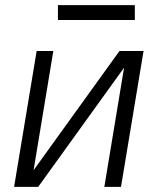

<svg xmlns="http://www.w3.org/2000/svg" viewBox="-20 -729 640 749"><path d="M35 0 123 -530H188L111 -65L446 -530H540L452 0H387L464 -465L129 0ZM206 -651V-709H506V-651Z"/></svg>

Font: Iosevka Curly LtExObl
Style: Regular
Weight: 300
Width: 7
Italic angle: -9°
Monospace: yes
Designer: Belleve Invis
Foundry: Belleve Invis
Version: Version 11.1.0; ttfautohint (v1.8.3)